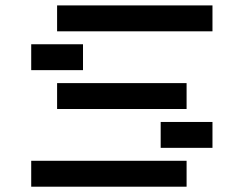

<svg xmlns="http://www.w3.org/2000/svg" viewBox="-20 -704 919 724"><path d="M97.7 0V-97.7H683.6V0ZM195.3 -585.9V-683.6H781.2V-585.9ZM97.7 -439.5V-537.1H293V-439.5ZM195.3 -293V-390.6H683.6V-293ZM585.9 -146.5V-244.1H781.2V-146.5Z"/></svg>

Font: Trigram
Style: Regular
Weight: 400
Designer: GGBotNet
Foundry: GGBotNet
Version: 1.05